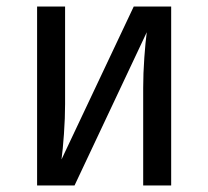

<svg xmlns="http://www.w3.org/2000/svg" viewBox="-20 -570 640 590"><path d="M94 0V-550H180V-250Q180 -207 176.5 -158Q173 -109 169 -80L391 -550H506V0H420V-300Q420 -344 423.5 -393Q427 -442 431 -471L209 0Z"/></svg>

Font: Liga JetBrainsMono Nerd Font
Style: Regular
Weight: 400
Designer: Philipp Nurullin, Konstantin Bulenkov
Foundry: JetBrains
Version: Version 2.225; ttfautohint (v1.8.3)